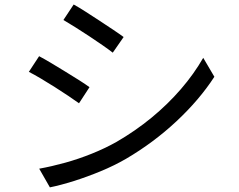

<svg xmlns="http://www.w3.org/2000/svg" viewBox="-20 -788 1040 836"><path d="M300.8 -768.4Q323.1 -756.2 353.1 -736.9Q383.1 -717.6 415 -696.7Q446.9 -675.8 474.5 -657.3Q502.2 -638.8 518.3 -626.8L471 -558.7Q453.3 -572.5 425.9 -591.5Q398.6 -610.5 367.7 -630.9Q336.8 -651.3 307.3 -669.8Q277.8 -688.3 256.1 -700.9ZM150.7 -53.5Q205.9 -63.5 264 -79.6Q322.1 -95.7 379 -118.6Q435.9 -141.4 486.4 -169.6Q569.3 -217.6 640.1 -275.8Q710.8 -334.1 767.7 -400Q824.7 -466 864.9 -536.2L913.4 -453.7Q848.1 -353.2 748.4 -260Q648.6 -166.8 528.5 -96.4Q478.1 -67.2 418.8 -42.6Q359.4 -18 301.6 0.2Q243.8 18.4 197.2 27.8ZM150.3 -543.3Q172.4 -531.7 203.2 -513.3Q234 -494.9 266 -475.2Q298 -455.6 325.8 -438Q353.5 -420.4 369.7 -408.4L324 -338.3Q305.2 -351.9 277.8 -370.3Q250.3 -388.6 219.1 -408.5Q187.9 -428.4 158.1 -446Q128.3 -463.6 105.6 -475.2Z"/></svg>

Font: Noto Sans TC
Style: Regular
Weight: 100
Designer: Ryoko NISHIZUKA 西塚涼子 (kana, bopomofo & ideographs); Paul D. Hunt (Latin, Greek & Cyrillic); Sandoll Communications 산돌커뮤니
Foundry: Adobe
Version: Version 2.004;hotconv 1.0.118;makeotfexe 2.5.65603